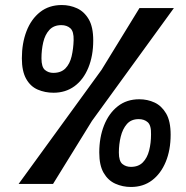

<svg xmlns="http://www.w3.org/2000/svg" viewBox="-20 -732 740 764"><path d="M54 0 384 -454 535 -700H672L346 -251L191 0ZM501 12Q468 12 439 -1Q410 -14 392.5 -44Q375 -74 375 -125Q375 -185 394 -233Q413 -281 448.5 -309Q484 -337 534 -337Q567 -337 595 -324Q623 -311 641 -280.5Q659 -250 659 -196Q659 -135 639.5 -88Q620 -41 585 -14.5Q550 12 501 12ZM501 -68Q531 -68 548.5 -86Q566 -104 573.5 -133.5Q581 -163 581 -197Q582 -233 568 -245.5Q554 -258 532 -258Q502 -258 485 -238.5Q468 -219 460.5 -188.5Q453 -158 453 -125Q453 -91 467 -79.5Q481 -68 501 -68ZM193 -363Q159 -363 130 -375.5Q101 -388 84 -418.5Q67 -449 67 -500Q67 -560 85.5 -608Q104 -656 139.5 -684Q175 -712 226 -712Q258 -712 286.5 -699Q315 -686 333 -655.5Q351 -625 351 -571Q351 -510 331.5 -462.5Q312 -415 276.5 -389Q241 -363 193 -363ZM192 -442Q223 -442 240.5 -460Q258 -478 265 -508Q272 -538 273 -572Q274 -607 260 -619.5Q246 -632 224 -632Q194 -632 176.5 -613Q159 -594 152 -563.5Q145 -533 145 -500Q145 -465 159 -453.5Q173 -442 192 -442Z"/></svg>

Font: Finlandica Medium
Style: Italic
Weight: 500
Italic angle: -8°
Designer: Niklas Ekholm, Juho Hiilivirta, Jaakko Suomalainen
Foundry: Helsinki Type Studio
Version: Version 1.063